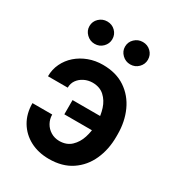

<svg xmlns="http://www.w3.org/2000/svg" viewBox="-183 -873 915 996"><g transform="rotate(30 274.5 -375.0)"><path d="M42.6 -198.5H160.9Q160.9 -171.5 173.7 -148.6Q186.4 -125.7 209 -111.9Q231.5 -98 260.7 -97.7Q304.3 -98 331.1 -123.6Q358 -149.1 370.2 -187.5Q382.5 -225.9 382.5 -264.2V-279.5Q382.5 -320.7 370.2 -358.8Q358 -397 331.1 -421.7Q304.3 -446.4 260.7 -446.7Q233.7 -446.4 210.9 -435Q188.2 -423.7 174.5 -404.3Q160.9 -384.9 160.9 -359.4H42.6Q42.6 -400.6 59.7 -436.1Q76.7 -471.6 106.7 -497.9Q136.7 -524.1 176.3 -538.9Q215.9 -553.6 260.7 -553.6Q340.2 -553.6 395.1 -516.7Q449.9 -479.8 478.2 -417.4Q506.4 -355.1 506.4 -279.5V-264.2Q506.4 -188.6 478.3 -126.2Q450.3 -63.9 395.4 -27Q340.6 9.9 260.7 9.9Q196.7 9.9 147.5 -16.2Q98.4 -42.3 70.5 -89.1Q42.6 -136 42.6 -198.5ZM214.8 -316.1H422.6V-230.8H214.8ZM98.7 -692.5Q98.7 -720.9 119.1 -740.2Q139.6 -759.6 167.6 -759.6Q196.4 -759.6 216.1 -740.2Q235.8 -720.9 235.8 -692.5Q235.8 -665.5 216.1 -645.6Q196.4 -625.7 167.6 -625.7Q139.6 -625.7 119.1 -645.6Q98.7 -665.5 98.7 -692.5ZM311.8 -692.5Q311.8 -720.9 332.2 -740.2Q352.6 -759.6 380.7 -759.6Q409.4 -759.6 429.2 -740.2Q448.9 -720.9 448.9 -692.5Q448.9 -665.5 429.2 -645.6Q409.4 -625.7 380.7 -625.7Q352.6 -625.7 332.2 -645.6Q311.8 -665.5 311.8 -692.5Z"/></g></svg>

Font: DeltaSans SemiBold
Style: Regular
Weight: 600
Designer: Rasmus Andersson
Foundry: rsms
Version: Version 3.012